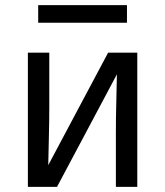

<svg xmlns="http://www.w3.org/2000/svg" viewBox="-20 -724 640 744"><path d="M88 0V-520H171V-312Q171 -255 169.5 -198Q168 -141 167 -84L399 -520H512V0H429V-208Q429 -265 430.5 -322Q432 -379 433 -436L201 0ZM472 -636H128V-704H472Z"/></svg>

Font: Iosevka Fixed Extended
Style: Regular
Weight: 400
Width: 7
Monospace: yes
Designer: Belleve Invis
Foundry: Belleve Invis
Version: Version 24.1.1; ttfautohint (v1.8.4)